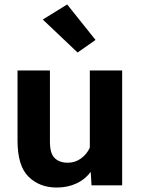

<svg xmlns="http://www.w3.org/2000/svg" viewBox="-20 -831 631 861"><path d="M58.6 -200.4Q58.6 -86.9 108 -38.5Q157.5 10 234.4 10Q283 10 322.4 -8.2Q361.8 -26.4 384.3 -57.9H387L390.4 0H527.8V-515.1H382.8V-168.9Q369.9 -140.1 343.6 -120.7Q317.4 -101.3 283.9 -101.3Q247.1 -101.3 225.5 -121.8Q203.9 -142.3 203.9 -195.6V-515.1H58.6ZM327.9 -595.5 408.4 -651.9 281.2 -811 171.9 -743.4Z"/></svg>

Font: Roboto Flex
Style: Regular
Weight: 400
Designer: Berlow after Robertson
Foundry: Google
Version: Version 3.200;gftools[0.9.32]